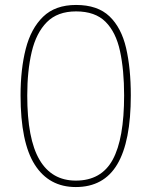

<svg xmlns="http://www.w3.org/2000/svg" viewBox="-20 -745 612 775"><path d="M508 -360Q508 -174 453.5 -82Q399 10 286 10Q178 10 120.5 -80Q63 -170 63 -360Q63 -466 84 -548Q105 -630 154 -677.5Q203 -725 287 -725Q374 -725 422 -679Q470 -633 489 -551Q508 -469 508 -360ZM90 -360Q90 -184 139.5 -100Q189 -16 286 -16Q389 -16 435 -100.5Q481 -185 481 -360Q481 -462 464.5 -538.5Q448 -615 406 -657Q364 -699 287 -699Q212 -699 169 -655.5Q126 -612 108 -535.5Q90 -459 90 -360Z"/></svg>

Font: Noto Sans Sinhala UI Thin
Style: Regular
Weight: 100
Designer: Jelle Bosma - Monotype Design Team
Foundry: Monotype Imaging Inc.
Version: Version 2.006; ttfautohint (v1.8.4.7-5d5b)